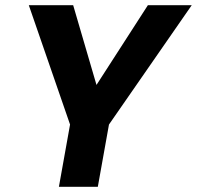

<svg xmlns="http://www.w3.org/2000/svg" viewBox="-20 -720 759 740"><path d="M207 0 250 -240 91 -700H262L360 -365L336 -368L550 -700H719L400 -240L357 0Z"/></svg>

Font: DM Sans 20pt Black
Style: Italic
Weight: 900
Italic angle: -10°
Version: Version 4.004;gftools[0.9.30]